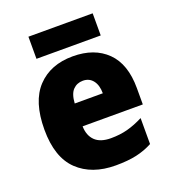

<svg xmlns="http://www.w3.org/2000/svg" viewBox="-135 -828 837 938"><g transform="rotate(-20 284.0 -358.5)"><path d="M290 -563Q402 -563 467 -499Q532 -435 532 -310V-225H219Q220 -177 247.5 -150Q275 -123 330 -123Q377 -123 416.5 -133.5Q456 -144 499 -166V-31Q460 -10 415 0Q370 10 307 10Q183 10 110.5 -59.5Q38 -129 38 -273Q38 -419 106 -491Q174 -563 290 -563ZM296 -434Q265 -434 244.5 -413Q224 -392 221 -343H367Q367 -385 348 -409.5Q329 -434 296 -434ZM454 -727V-612H120V-727Z"/></g></svg>

Font: Noto Sans Myanmar SemiCondensed Black
Style: Regular
Weight: 900
Width: 4
Designer: Monotype Design Team
Foundry: Monotype Imaging Inc.
Version: Version 2.107; ttfautohint (v1.8.4.7-5d5b)